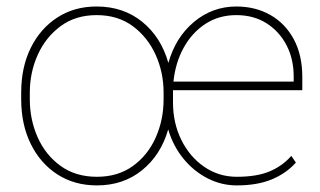

<svg xmlns="http://www.w3.org/2000/svg" viewBox="-20 -558 979 588"><path d="M44.9 -253.9V-274.4Q44.9 -352.1 74.2 -411.4Q103.5 -470.7 155.5 -504.4Q207.5 -538.1 275.9 -538.1Q357.9 -538.1 415.8 -491Q473.6 -443.8 495.6 -365.2Q517.6 -443.8 574.2 -491Q630.9 -538.1 703.6 -538.1Q762.2 -538.1 807.9 -512.2Q853.5 -486.3 879.6 -438Q905.8 -389.6 905.8 -322.3V-281.7H509.8Q509.8 -278.8 509.8 -275.4V-244.1Q509.8 -181.2 535.4 -129.4Q561 -77.6 605.5 -47.1Q649.9 -16.6 705.1 -16.6Q766.6 -16.6 805.9 -33.2Q845.2 -49.8 872.1 -80.6L886.2 -60.1Q856.4 -26.9 812 -8.5Q767.6 9.8 705.1 9.8Q658.2 9.8 616 -11.7Q573.7 -33.2 542 -71.8Q510.3 -110.4 495.1 -161.6Q472.7 -83.5 415.3 -36.9Q357.9 9.8 276.9 9.8Q208 9.8 155.8 -23.9Q103.5 -57.6 74.2 -117.2Q44.9 -176.8 44.9 -253.9ZM703.6 -511.7Q650.4 -511.7 609.1 -484.9Q567.9 -458 542.5 -411.9Q517.1 -365.7 511.2 -308.1H879.4V-324.2Q879.4 -377.4 857.4 -419.7Q835.4 -461.9 796.1 -486.8Q756.8 -511.7 703.6 -511.7ZM71.3 -274.4V-253.9Q71.3 -190.9 95.7 -136.7Q120.1 -82.5 166 -49.6Q211.9 -16.6 276.9 -16.6Q341.3 -16.6 387 -49.6Q432.6 -82.5 456.8 -136.7Q481 -190.9 481 -253.9V-274.4Q481 -336.4 456.5 -390.4Q432.1 -444.3 386.5 -478Q340.8 -511.7 275.9 -511.7Q211.4 -511.7 165.8 -478Q120.1 -444.3 95.7 -390.4Q71.3 -336.4 71.3 -274.4Z"/></svg>

Font: Vazirmatn UI Thin
Style: Regular
Weight: 100
Designer: Saber Rastikerdar
Foundry: Saber Rastikerdar
Version: Version 33.003